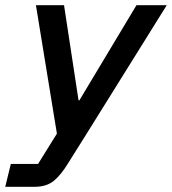

<svg xmlns="http://www.w3.org/2000/svg" viewBox="-71 -520 663 740"><path d="M-50.8 200 -29.2 111.7H75.8L148.3 -5L67.5 -500H175.8L231.7 -133.3H235L455 -500H571.7L260 0L192.5 107.5Q165 153.3 136.7 176.7Q108.3 200 62.5 200Z"/></svg>

Font: Funnel Sans Medium
Style: Italic
Weight: 500
Italic angle: -14.036°
Version: Version 1.000; Beta; Release 5; Build 24; ttfautohint (v1.8.